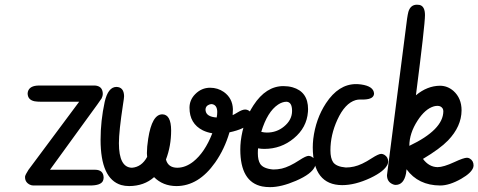

<svg xmlns="http://www.w3.org/2000/svg" viewBox="-20 -770 1986 797"><path d="M98.1 -64.9Q98.1 -64.9 308.6 -347.7H150.4Q134.3 -347.7 123.5 -349.6Q94.7 -355.5 94.7 -382.8Q94.7 -385.7 95.7 -389.2Q102.5 -415 142.6 -415H372.1Q378.9 -415 384.8 -413.1Q406.7 -406.7 406.7 -379.4Q406.7 -372.1 401.9 -361.8Q397.5 -354 337.4 -272Q256.8 -161.1 187.5 -65.4H375Q409.2 -64.9 410.2 -33.2Q410.2 -25.4 407.2 -19Q398.4 0 353.5 0H118.7Q111.3 0 104 -3.4Q84 -13.2 84 -34.2Q84 -35.6 84 -37.1Q85 -44.4 98.1 -64.9Z M711.9 2.4Q656.2 2 619.6 -34.7Q578.6 2 516.1 2.4Q498.5 2.4 482.9 -2Q397.5 -27.8 397.5 -189.9Q397.5 -268.1 414.6 -347.2Q428.7 -408.7 462.9 -409.2Q494.1 -408.7 495.1 -371.1Q495.1 -363.3 490.7 -336.9Q473.6 -225.1 473.6 -175.8Q473.6 -74.7 527.8 -73.7Q567.9 -76.7 590.8 -118.7L589.8 -134.3Q589.8 -159.7 595.2 -194.3Q610.8 -295.4 653.8 -295.4Q689.9 -294.9 690.4 -229Q690.4 -163.6 668.9 -107.9Q677.7 -74.2 715.3 -73.7Q749.5 -73.7 781.7 -98.6Q830.1 -136.7 861.3 -216.8Q839.8 -220.2 821.8 -229Q766.6 -256.8 766.6 -322.8Q766.6 -355 790 -378.9Q816.4 -405.8 852.1 -405.8Q883.8 -405.8 909.2 -388.2Q945.3 -362.3 946.8 -316.9L945.8 -292Q954.1 -295.9 966.8 -303.7Q985.8 -315.4 998 -315.4Q1004.9 -315.4 1011.7 -311.5Q1028.3 -302.2 1028.3 -283.7Q1028.3 -272.5 1020 -262.2Q997.6 -234.4 932.6 -220.7Q912.1 -150.9 873 -95.2Q804.2 2.4 711.9 2.4ZM858.9 -337.9Q854 -337.9 848.6 -335.9Q833 -330.1 833 -314.5Q833 -312.5 833.5 -310.5Q836.9 -285.2 879.4 -282.2Q881.8 -293.5 881.8 -305.7Q881.3 -335 858.9 -337.9Z M977.5 -149.4Q977.5 -166 979.5 -184.6Q989.7 -268.1 1032.2 -333Q1084 -412.6 1156.7 -412.6Q1176.3 -412.6 1194.3 -407.7Q1258.8 -389.2 1258.8 -316.9Q1258.8 -311.5 1258.3 -305.7Q1253.4 -240.2 1199.7 -195.8Q1147 -151.9 1077.1 -151.9Q1064 -151.9 1051.3 -154.3Q1050.3 -147 1050.3 -133.8Q1050.3 -105.5 1060.1 -89.8Q1073.2 -69.8 1114.3 -66.4Q1132.3 -66.4 1149.9 -70.3Q1180.7 -77.6 1222.7 -105Q1250 -123 1261.2 -123Q1267.6 -123 1274.4 -119.1Q1290 -109.9 1290 -92.3Q1290 -86.4 1287.6 -79.6Q1274.4 -47.9 1208.5 -19.5Q1147.5 6.8 1101.1 6.8Q1083.5 6.8 1068.4 3.9Q977.5 -14.6 977.5 -149.4ZM1134.3 -335.9Q1089.8 -306.2 1064.5 -222.7Q1076.7 -219.7 1087.9 -219.7Q1128.4 -219.7 1158.7 -244.6Q1192.4 -272 1192.4 -309.6Q1192.4 -347.2 1168.5 -347.7Q1151.4 -347.2 1134.3 -335.9Z M1278.3 -157.7Q1278.3 -174.3 1280.3 -192.9Q1290.5 -276.4 1333 -341.3Q1385.3 -420.9 1458 -420.9Q1467.8 -420.9 1479 -419.4Q1530.8 -412.1 1532.7 -381.8Q1532.2 -358.4 1491.2 -356.9H1474.6Q1465.3 -356.9 1456.5 -354.5Q1411.6 -341.3 1380.4 -272.9Q1351.6 -210 1351.6 -146Q1351.6 -113.3 1362.8 -96.7Q1376 -78.1 1415.5 -74.7Q1432.6 -74.7 1449.7 -78.6Q1481 -85.4 1523.4 -113.3Q1551.3 -131.3 1562.5 -131.3Q1569.3 -131.3 1576.2 -127Q1591.3 -117.2 1591.3 -99.6Q1591.3 -94.2 1588.9 -87.9Q1576.2 -59.1 1517.6 -31.2Q1454.1 -1.5 1400.4 -1.5Q1279.3 -2 1278.3 -157.7Z M1586.4 -43Q1586.4 -43 1669.9 -692.9Q1672.4 -710 1675.3 -721.2Q1684.1 -750.5 1710.9 -750.5Q1716.3 -750.5 1721.7 -749.5Q1744.1 -744.1 1744.1 -707Q1744.1 -667 1706.5 -374.5Q1753.4 -413.6 1806.2 -414.1Q1837.4 -414.1 1862.3 -392.6Q1896 -362.3 1896 -312Q1895.5 -245.1 1839.8 -187Q1806.2 -152.3 1735.8 -110.4Q1760.7 -76.7 1796.4 -76.2Q1820.8 -76.2 1866.2 -97.2Q1904.8 -115.2 1918.5 -115.2Q1924.3 -115.2 1930.2 -111.8Q1945.8 -102.5 1945.8 -83Q1945.8 -80.1 1944.8 -76.2Q1938 -52.7 1894.5 -27.8Q1845.7 0 1807.1 0Q1716.3 -0.5 1667.5 -67.4Q1667 -58.6 1665.5 -50.3Q1656.2 -2.4 1622.1 -2.4Q1615.7 -2.4 1608.9 -5.9Q1586.4 -16.1 1586.4 -43ZM1820.3 -308.1Q1820.3 -314.5 1817.4 -319.8Q1810.1 -330.6 1796.4 -330.6Q1789.1 -330.6 1781.2 -328.6Q1744.6 -317.9 1713.4 -269.5Q1679.2 -216.8 1679.2 -164.6Q1819.8 -231.4 1820.3 -308.1Z"/></svg>

Font: Vibur
Style: Medium
Weight: 400
Version: Version 1.004